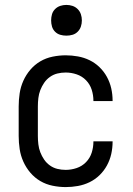

<svg xmlns="http://www.w3.org/2000/svg" viewBox="-20 -753 540 781"><path d="M247 8Q221 8 194 2.5Q167 -3 144 -16.5Q121 -30 103.5 -50.5Q86 -71 75 -95.5Q64 -120 60 -146.5Q56 -173 56 -200V-320Q56 -347 60 -373.5Q64 -400 75 -424.5Q86 -449 103.5 -469.5Q121 -490 144 -503.5Q167 -517 194 -522.5Q221 -528 247 -528Q272 -528 297 -523.5Q322 -519 344.5 -508Q367 -497 385 -479.5Q403 -462 415 -440Q427 -418 432.5 -393.5Q438 -369 438 -344Q438 -344 438 -343.5Q438 -343 438 -342H360Q360 -342 360 -342.5Q360 -343 360 -343Q360 -366 353 -388Q346 -410 330 -426.5Q314 -443 292 -450.5Q270 -458 247 -458Q230 -458 213.5 -454Q197 -450 183 -440Q169 -430 159.5 -416Q150 -402 144 -386.5Q138 -371 136 -354Q134 -337 134 -320V-200Q134 -183 136 -166Q138 -149 144 -133.5Q150 -118 159.5 -104Q169 -90 183 -80Q197 -70 213.5 -66Q230 -62 247 -62Q270 -62 292 -69.5Q314 -77 330 -93.5Q346 -110 353 -132Q360 -154 360 -177Q360 -177 360 -177.5Q360 -178 360 -178H438Q438 -177 438 -176.5Q438 -176 438 -176Q438 -151 432.5 -126.5Q427 -102 415 -80Q403 -58 385 -40.5Q367 -23 344.5 -12Q322 -1 297 3.5Q272 8 247 8ZM250 -608Q237 -608 225 -611.5Q213 -615 204 -624Q195 -633 191.5 -645Q188 -657 188 -670Q188 -683 191.5 -695Q195 -707 204 -716Q213 -725 225 -729Q237 -733 250 -733Q263 -733 275 -729Q287 -725 296 -716Q305 -707 309 -695Q313 -683 313 -670Q313 -657 309 -645Q305 -633 296 -624Q287 -615 275 -611.5Q263 -608 250 -608Z"/></svg>

Font: Zed Mono
Style: Regular
Weight: 400
Monospace: yes
Designer: Belleve Invis
Foundry: Belleve Invis
Version: Version 1.0.0; ttfautohint (v1.8.4)